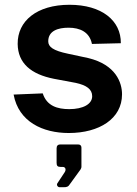

<svg xmlns="http://www.w3.org/2000/svg" viewBox="-20 -547 572 804"><path d="M268 10C396 10 491 -50 491 -152C491 -200 466 -276 349 -304L265 -322C202 -335 182 -351 182 -374C182 -418 223 -431 267 -431C315 -431 355 -413 365 -363L486 -366C487 -461 406 -527 271 -527C134 -527 53 -459 54 -363C55 -282 110 -236 206 -217L297 -200C343 -190 366 -173 366 -144C366 -111 328 -90 270 -90C221 -90 176 -103 159 -156L37 -151C58 -37 159 10 268 10ZM230 237H246C260 237 266 235 272 225L317 163C318 161 321 156 321 152V71C321 63 316 58 308 58H231C223 58 217 63 217 74V135C217 147 221 152 234 152H243C254 152 258 163 251 174L220 221C216 227 221 237 230 237Z"/></svg>

Font: United Sans
Style: Bold
Weight: 700
Designer: Pablo Impallari, Rodrigo Fuenzalida (Modified by Dan O. Williams)
Version: Version 1.000;PS 001.000;hotconv 1.0.88;makeotf.lib2.5.64775